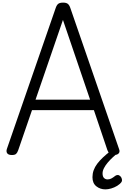

<svg xmlns="http://www.w3.org/2000/svg" viewBox="-20 -1168 961 1464"><path d="M71 14Q45 14 35.5 1.5Q26 -11 32 -31L405 -1108Q413 -1131 425 -1139.5Q437 -1148 461 -1148Q484 -1148 496 -1139.5Q508 -1131 516 -1108L888 -31Q896 -11 885 1.5Q874 14 848 14Q826 14 816.5 5.5Q807 -3 799 -23L696 -328H224L119 -23Q112 -3 102.5 5.5Q93 14 71 14ZM251 -408H667L460 -1016ZM784 276Q744 276 714.5 252.5Q685 229 685 183Q685 156 694 130.5Q703 105 721 81Q739 57 765 32.5Q791 8 825 -18L887 -19V-10Q864 9 842 29.5Q820 50 802 71Q784 92 773 113.5Q762 135 762 154Q762 178 773 189Q784 200 800 200Q815 200 828 193.5Q841 187 860 172Q867 167 877 166.5Q887 166 897 175Q907 185 909.5 198Q912 211 907 219Q895 236 873.5 249Q852 262 828 269Q804 276 784 276Z"/></svg>

Font: Playwrite CL
Style: Regular
Weight: 400
Designer: Veronika Burian, José Scaglione
Foundry: TypeTogether
Version: Version 1.002